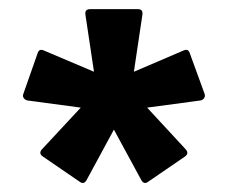

<svg xmlns="http://www.w3.org/2000/svg" viewBox="-20 -726 495 418"><path d="M168.5 -334Q162.6 -323.7 153.8 -330.1L73.2 -385.3Q63.5 -392.1 71.3 -400.9L155.8 -491.7L39.6 -507.3Q34.7 -508.3 31.7 -512.5Q28.8 -516.6 30.8 -521.5L62 -610.4Q65.4 -620.6 75.2 -616.2L184.6 -569.8L166 -693.8Q164.1 -706.1 176.3 -706.1H279.8Q292 -706.1 290 -693.8L271.5 -569.8L379.9 -616.2Q389.6 -620.6 393.1 -610.4L425.3 -522Q427.2 -517.1 424.6 -512.7Q421.9 -508.3 416.5 -507.3L300.3 -491.7L384.3 -400.9Q392.1 -392.1 382.8 -385.3L302.2 -330.1Q293.5 -323.7 287.6 -334L228 -443.8Z"/></svg>

Font: ADLaM Display
Style: Regular
Weight: 400
Designer: Mark Jamra, Neil Patel, Concept: Andrew Footit
Foundry: Microsoft
Version: Version 2.000; ttfautohint (v1.8.4.7-5d5b);gftools[0.9.28]